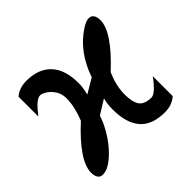

<svg xmlns="http://www.w3.org/2000/svg" viewBox="-133 -691 865 865"><g transform="rotate(-45 300.0 -258.0)"><path d="M310 -162Q310 -76.5 348.2 -31.8Q386.5 13 468 13Q514 13 544 -14V-141Q497 -77 472 -77Q430 -77 413 -99.2Q396 -121.5 396 -172Q396 -228.5 423 -288Q556 -412 556 -486Q556 -507 547.8 -518.5Q539.5 -530 524 -530Q507.5 -530 481 -513Q388 -453.5 346 -332L277 -291Q286 -327 286 -355Q286 -441 244.5 -485Q203 -529 127 -529Q80 -529 51 -503V-377Q76 -409.5 93.2 -424.2Q110.5 -439 124 -439Q135 -439 153 -428Q171 -417 185 -395.5Q199 -374 199 -345Q199 -294 173 -228Q107 -167.5 73.5 -117.8Q40 -68 40 -31Q40 -9 48 2.5Q56 14 71 14Q102 14 138.5 -16.5Q175 -47 205.5 -93.2Q236 -139.5 250 -184L318 -226Q310 -199.5 310 -162Z"/></g></svg>

Font: JuliaMono
Style: Bold
Weight: 700
Monospace: yes
Designer: cormullion
Foundry: corm
Version: Version 0.055; ttfautohint (v1.8.4)